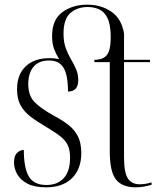

<svg xmlns="http://www.w3.org/2000/svg" viewBox="-20 -792 689 822"><path d="M177 10Q128 10 98 -5.5Q68 -21 54 -45.5Q40 -70 40 -96Q40 -125 53 -137.5Q66 -150 82 -150Q82 -73 103.5 -36.5Q125 0 179 0Q226 0 253 -29.5Q280 -59 280 -117Q280 -148 271 -168.5Q262 -189 240.5 -206.5Q219 -224 182 -246Q139 -271 110.5 -293Q82 -315 67.5 -342Q53 -369 53 -410Q53 -473 90 -508Q127 -543 192 -543Q214 -543 233 -539Q221 -558 212 -581Q203 -604 203 -637Q203 -708 247 -740Q291 -772 353 -772Q414 -772 457.5 -741.5Q501 -711 511 -648V-536H622V-526H511V-119Q511 -53 527.5 -28Q544 -3 578 -3Q601 -3 629 -11V-1Q616 3 598 6.5Q580 10 561 10Q503 10 476.5 -23.5Q450 -57 450 -143V-526H384V-536Q422 -536 438 -557Q454 -578 454 -632Q454 -686 440.5 -714Q427 -742 404.5 -752Q382 -762 356 -762Q311 -762 281.5 -736.5Q252 -711 252 -648Q252 -612 261.5 -586Q271 -560 283.5 -539Q296 -518 305.5 -496.5Q315 -475 315 -449Q315 -400 271 -400Q271 -471 252 -502Q233 -533 190 -533Q146 -533 123.5 -506Q101 -479 101 -432Q101 -383 127.5 -355.5Q154 -328 210 -297Q246 -278 272.5 -257.5Q299 -237 313.5 -208.5Q328 -180 328 -137Q328 -68 288 -29Q248 10 177 10Z"/></svg>

Font: Noto Serif Display Condensed Light
Style: Regular
Weight: 300
Width: 3
Designer: Monotype Design Team
Foundry: Monotype Imaging Inc.
Version: Version 2.009